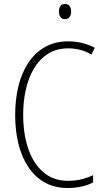

<svg xmlns="http://www.w3.org/2000/svg" viewBox="-20 -931 520 961"><path d="M322 -689Q263 -689 220.5 -662Q178 -635 150.5 -589Q123 -543 109.5 -483.5Q96 -424 96 -358Q96 -258 122.5 -183.5Q149 -109 199 -67.5Q249 -26 320 -26Q360 -26 391.5 -34.5Q423 -43 446 -54V-18Q422 -5 389.5 2.5Q357 10 318 10Q236 10 177.5 -35Q119 -80 87.5 -162.5Q56 -245 56 -358Q56 -433 72 -499Q88 -565 121 -615.5Q154 -666 204 -695Q254 -724 322 -724Q393 -724 454 -692L438 -658Q409 -675 379.5 -682Q350 -689 322 -689ZM305 -911Q322 -911 329 -900Q336 -889 336 -874Q336 -856 328 -845.5Q320 -835 305 -835Q290 -835 282.5 -846Q275 -857 275 -873Q275 -889 282 -900Q289 -911 305 -911Z"/></svg>

Font: Noto Sans Telugu Condensed ExtraLight
Style: Regular
Weight: 200
Width: 3
Designer: Jelle Bosma - Monotype Design Team
Foundry: Monotype Imaging Inc.
Version: Version 2.005; ttfautohint (v1.8.4.7-5d5b)